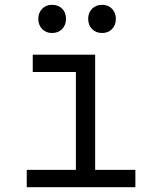

<svg xmlns="http://www.w3.org/2000/svg" viewBox="-20 -777 640 797"><path d="M139 -699Q139 -724 155 -740.5Q171 -757 196 -757Q222 -757 238 -741Q254 -725 254 -699Q254 -673 238 -656.5Q222 -640 196 -640Q171 -640 155 -656.5Q139 -673 139 -699ZM346 -699Q346 -725 362.5 -741Q379 -757 404 -757Q429 -757 445 -740.5Q461 -724 461 -699Q461 -673 445 -656.5Q429 -640 404 -640Q378 -640 362 -656.5Q346 -673 346 -699ZM542 0H91V-72H295V-478H116V-550H375V-72H542Z"/></svg>

Font: JetBrains Mono Semi Light
Style: Regular
Weight: 350
Monospace: yes
Designer: Philipp Nurullin, Konstantin Bulenkov
Foundry: JetBrains
Version: 2.002